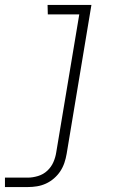

<svg xmlns="http://www.w3.org/2000/svg" viewBox="-45 -540 515 775"><path d="M-25 215V177H67Q87 177 108.5 170.5Q130 164 146 149Q162 134 170.5 114.5Q179 95 182 75L275 -482H148L147 -520H324L224 81Q221 99 215 117Q209 135 198.5 151Q188 167 173 180Q158 193 140.5 201Q123 209 104.5 212Q86 215 68 215Z"/></svg>

Font: Iosevka Etoile Extralight
Style: Italic
Weight: 200
Italic angle: -9°
Designer: Belleve Invis
Foundry: Belleve Invis
Version: Version 22.1.2; ttfautohint (v1.8.4)